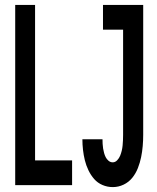

<svg xmlns="http://www.w3.org/2000/svg" viewBox="-20 -755 640 783"><path d="M440 8Q418 8 398 -0.5Q378 -9 364 -25Q350 -41 340.5 -61Q331 -81 326 -101.5Q321 -122 318.5 -143.5Q316 -165 316 -187Q316 -187 316 -187Q316 -187 316 -187H398Q398 -187 398 -187Q398 -187 398 -187Q398 -178 398.5 -168.5Q399 -159 400.5 -149.5Q402 -140 404.5 -131Q407 -122 411 -114Q415 -106 422.5 -99.5Q430 -93 440 -93Q450 -93 458 -101.5Q466 -110 470 -120Q474 -130 476.5 -140.5Q479 -151 480 -161.5Q481 -172 481.5 -183Q482 -194 482 -205V-634H400V-735H564V-205Q564 -182 562 -159Q560 -136 555.5 -114Q551 -92 542.5 -70Q534 -48 519.5 -30Q505 -12 484 -2Q463 8 440 8ZM42 0V-735H123V-101H274V0Z"/></svg>

Font: Iosevka Custom Extended
Style: Bold
Weight: 700
Width: 7
Monospace: yes
Designer: Belleve Invis
Foundry: Belleve Invis
Version: Version 11.2.4; ttfautohint (v1.8.4)